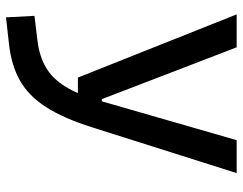

<svg xmlns="http://www.w3.org/2000/svg" viewBox="-103 -455 792 626"><g transform="rotate(90 293.0 -142.0)"><path d="M36.6 234.4 31.7 141.6 112.8 131.8Q164.1 125.5 200.4 104Q236.8 82.5 262.7 40.3Q288.6 -2 308.1 -70.3L437 -517.6H544.4L395 -45.9Q365.7 46.9 329.3 103.5Q293 160.2 243.4 188.5Q193.8 216.8 124.5 224.6ZM232.9 0 26.9 -517.6H134.3L303.2 -78.1H318.8V0Z"/></g></svg>

Font: Cascadia Code PL
Style: Regular
Weight: 400
Monospace: yes
Designer: Aaron Bell
Foundry: Saja Typeworks
Version: Version 2102.003